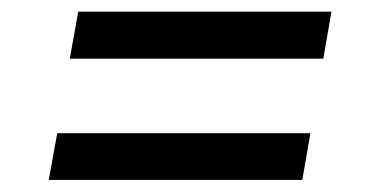

<svg xmlns="http://www.w3.org/2000/svg" viewBox="-20 -479 627 321"><path d="M520.5 -380.9H96.7L110.8 -459.5H534.2ZM485.4 -178.2H61.5L75.7 -256.3H499Z"/></svg>

Font: TypoPRO Roboto Mono
Style: Italic
Weight: 400
Designer: Google
Version: Version 2.000986; 2015; ttfautohint (v1.3)